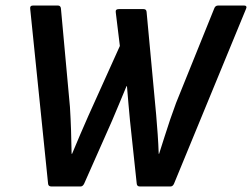

<svg xmlns="http://www.w3.org/2000/svg" viewBox="-20 -675 912 695"><path d="M166.1 0Q154.7 0 154 -10.5L89.3 -643.2Q87.7 -655 99.8 -655H189.5Q199.6 -655 200.6 -643.9L233.2 -287.8Q235.8 -245.5 237.2 -202.9Q238.7 -160.3 239.2 -118.2H240.9Q254.9 -152.3 269.7 -186.5Q284.6 -220.8 299.3 -254.5L413.9 -508.6L399.1 -629.7Q396.8 -642.1 410.2 -642.1H499.6Q510.3 -642.1 510.7 -631L545.3 -259.4Q548.3 -223.9 550.8 -189Q553.3 -154 554.5 -118.2H555.9Q565.3 -146.9 575.2 -178.8Q585.1 -210.7 596.1 -242.8Q607 -274.9 617.4 -302.5L755.3 -643.9Q759 -655 769.8 -655H864Q869.3 -655 871.3 -651.8Q873.3 -648.6 870.7 -643.2L610.1 -10.5Q605.7 0 597 0H486.4Q475.6 0 474.9 -10.5L450.6 -237.8Q447.6 -269 444.9 -300Q442.2 -331.1 439.6 -362.9H437.9Q424.8 -331.7 411.9 -300.5Q399 -269.4 385.2 -237.1L284.8 -10.5Q279.8 0 271.6 0Z"/></svg>

Font: Sofia Sans Semi Condensed
Style: Italic
Weight: 400
Italic angle: -9°
Designer: Botio Nikoltchev, Ani Petrova
Foundry: lettersoup
Version: Version 4.101